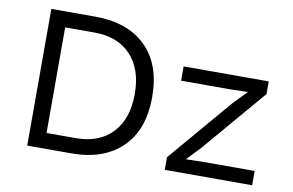

<svg xmlns="http://www.w3.org/2000/svg" viewBox="-71 -787 1391 913"><g transform="rotate(10 624.5 -330.0)"><path d="M321 -660Q476 -660 564.5 -574.5Q653 -489 653 -330Q653 -171 564.5 -85.5Q476 0 321 0H108V-660ZM329 -75Q442 -75 505.5 -142.5Q569 -210 569 -330Q569 -450 505.5 -517.5Q442 -585 329 -585H188V-75ZM772 0V-61L1034 -368L1097 -433L1008 -431H775V-500H1186V-439L924 -132L862 -67L959 -69H1194V0Z"/></g></svg>

Font: Work Sans
Style: Regular
Weight: 400
Designer: Wei Huang
Foundry: Wei Huang
Version: Version 2.006; ttfautohint (v1.8.1.43-b0c9)